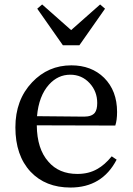

<svg xmlns="http://www.w3.org/2000/svg" viewBox="-20 -827 596 861"><path d="M296 14Q184 14 117 -57Q49 -130 49 -256Q49 -379 124 -458Q196 -534 300 -534Q390 -534 447 -478Q505 -420 505 -325Q505 -288 497 -264L145 -265Q146 -159 197 -102Q244 -47 327 -47Q378 -47 416 -69Q449 -87 481 -126L503 -111Q438 14 296 14ZM357 -304Q391 -304 405 -321Q416 -335 416 -365Q416 -417 382 -454Q347 -492 295 -492Q240 -492 200 -448Q154 -397 146 -306ZM262 -624 147 -788 169 -807 299 -692 429 -807 451 -788 336 -624Z"/></svg>

Font: GenRyuMin TW M
Style: Regular
Weight: 500
Version: Version 1.501;PS 1;hotconv 16.6.51;makeotf.lib2.5.65220